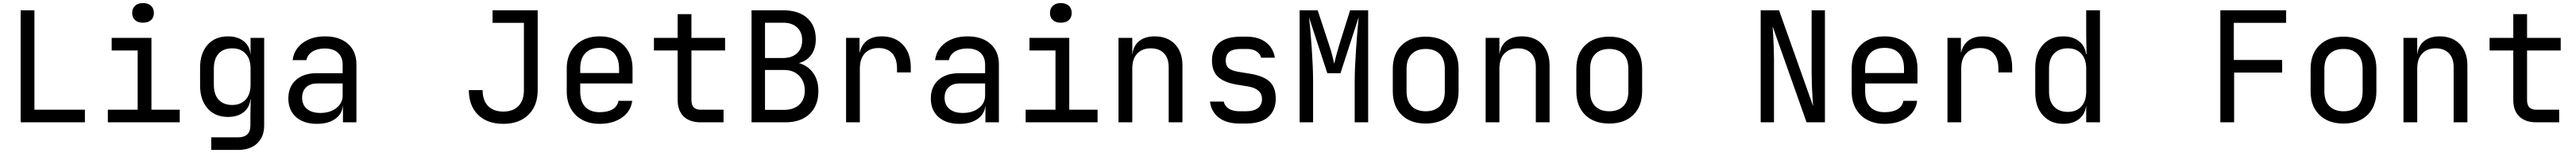

<svg xmlns="http://www.w3.org/2000/svg" viewBox="-20 -797 16840 997"><path d="M115 0V-730H205V-82H535V0Z M685 0V-82H880V-468H710V-550H970V-82H1155V0ZM915 -649Q882 -649 863 -666Q844 -683 844 -712Q844 -742 863 -759.5Q882 -777 915 -777Q948 -777 967 -759.5Q986 -742 986 -712Q986 -683 967 -666Q948 -649 915 -649Z M1361 180V98H1536Q1617 98 1617 20V-50L1619 -150H1617Q1612 -97 1572.5 -66Q1533 -35 1471 -35Q1386 -35 1337 -90.5Q1288 -146 1288 -240V-356Q1288 -450 1337 -505Q1386 -560 1471 -560Q1533 -560 1572.5 -529Q1612 -498 1617 -445H1618V-550H1707V20Q1707 94 1661.5 137Q1616 180 1535 180ZM1498 -113Q1554 -113 1586 -148Q1618 -183 1618 -245V-350Q1618 -412 1586 -447Q1554 -482 1498 -482Q1441 -482 1409.5 -448Q1378 -414 1378 -350V-245Q1378 -181 1409.5 -147Q1441 -113 1498 -113Z M2052 10Q1965 10 1915 -34.5Q1865 -79 1865 -155Q1865 -232 1915 -276Q1965 -320 2050 -320H2220V-375Q2220 -425 2189.5 -453Q2159 -481 2103 -481Q2054 -481 2022 -460.5Q1990 -440 1983 -405H1893Q1902 -476 1960 -518Q2018 -560 2105 -560Q2200 -560 2255 -511Q2310 -462 2310 -378V0H2222V-105H2221Q2215 -52 2169.5 -21Q2124 10 2052 10ZM2074 -61Q2138 -61 2179 -93Q2220 -125 2220 -175V-253H2052Q2007 -253 1981 -228Q1955 -203 1955 -160Q1955 -114 1986.5 -87.5Q2018 -61 2074 -61Z M3270 10Q3165 10 3105 -49Q3045 -108 3045 -210H3135Q3135 -143 3170.5 -106.5Q3206 -70 3270 -70Q3334 -70 3369.5 -106.5Q3405 -143 3405 -210V-648H3200V-730H3495V-210Q3495 -108 3434.5 -49Q3374 10 3270 10Z M3900 10Q3835 10 3786.5 -16Q3738 -42 3711.5 -89.5Q3685 -137 3685 -200V-350Q3685 -414 3711.5 -461Q3738 -508 3786.5 -534Q3835 -560 3900 -560Q3965 -560 4013.5 -534Q4062 -508 4088.5 -461Q4115 -414 4115 -350V-253H3773V-200Q3773 -135 3806 -100.5Q3839 -66 3900 -66Q3952 -66 3984 -84.5Q4016 -103 4023 -140H4113Q4104 -71 4045.5 -30.5Q3987 10 3900 10ZM3773 -321H4027V-350Q4027 -415 3994.5 -450Q3962 -485 3900 -485Q3839 -485 3806 -450Q3773 -415 3773 -350Z M4560 0Q4489 0 4449.5 -38Q4410 -76 4410 -145V-468H4255V-550H4410V-705H4500V-550H4720V-468H4500V-145Q4500 -82 4560 -82H4710V0Z M4893 0V-730H5100Q5200 -730 5256.5 -680Q5313 -630 5313 -541Q5313 -481 5284 -440.5Q5255 -400 5203 -386Q5262 -369 5296 -321.5Q5330 -274 5330 -203Q5330 -109 5272.5 -54.5Q5215 0 5115 0ZM4981 -419H5099Q5157 -419 5190.5 -450Q5224 -481 5224 -534Q5224 -587 5191 -618Q5158 -649 5100 -649H4981ZM4981 -81H5105Q5168 -81 5204.5 -114.5Q5241 -148 5241 -206Q5241 -266 5204.5 -303.5Q5168 -341 5105 -341H4981Z M5511 0V-550H5599V-452Q5626 -560 5744 -560Q5831 -560 5882.5 -505.5Q5934 -451 5934 -358V-325H5844V-350Q5844 -415 5812.5 -449.5Q5781 -484 5723 -484Q5666 -484 5633.5 -449Q5601 -414 5601 -350V0Z M6252 10Q6165 10 6115 -34.5Q6065 -79 6065 -155Q6065 -232 6115 -276Q6165 -320 6250 -320H6420V-375Q6420 -425 6389.5 -453Q6359 -481 6303 -481Q6254 -481 6222 -460.5Q6190 -440 6183 -405H6093Q6102 -476 6160 -518Q6218 -560 6305 -560Q6400 -560 6455 -511Q6510 -462 6510 -378V0H6422V-105H6421Q6415 -52 6369.5 -21Q6324 10 6252 10ZM6274 -61Q6338 -61 6379 -93Q6420 -125 6420 -175V-253H6252Q6207 -253 6181 -228Q6155 -203 6155 -160Q6155 -114 6186.5 -87.5Q6218 -61 6274 -61Z M6685 0V-82H6880V-468H6710V-550H6970V-82H7155V0ZM6915 -649Q6882 -649 6863 -666Q6844 -683 6844 -712Q6844 -742 6863 -759.5Q6882 -777 6915 -777Q6948 -777 6967 -759.5Q6986 -742 6986 -712Q6986 -683 6967 -666Q6948 -649 6915 -649Z M7292 0V-550H7382V-445H7383Q7390 -500 7428 -530Q7466 -560 7529 -560Q7612 -560 7661 -509Q7710 -458 7710 -370V0H7620V-360Q7620 -419 7588.5 -450.5Q7557 -482 7503 -482Q7447 -482 7414.5 -448Q7382 -414 7382 -350V0Z M8083 8Q7998 8 7948 -30.5Q7898 -69 7890 -135H7980Q7986 -106 8012.5 -89Q8039 -72 8083 -72H8125Q8178 -72 8204 -93.5Q8230 -115 8230 -151Q8230 -219 8137 -234L8063 -246Q7982 -260 7942.5 -296.5Q7903 -333 7903 -403Q7903 -477 7950 -517.5Q7997 -558 8091 -558H8129Q8208 -558 8256 -521Q8304 -484 8314 -421H8224Q8218 -447 8194 -462.5Q8170 -478 8129 -478H8091Q8040 -478 8016.5 -459Q7993 -440 7993 -402Q7993 -368 8013 -352Q8033 -336 8076 -329L8150 -317Q8239 -303 8279.5 -265Q8320 -227 8320 -155Q8320 -79 8271.5 -35.5Q8223 8 8125 8Z M8476 0V-730H8594L8672 -494Q8683 -462 8690.5 -430.5Q8698 -399 8702 -382Q8706 -399 8714 -430.5Q8722 -462 8732 -495L8806 -730H8924V0H8836V-265Q8836 -309 8838.5 -365Q8841 -421 8845 -479.5Q8849 -538 8853.5 -591.5Q8858 -645 8862 -685L8743 -320H8657L8537 -685Q8542 -646 8546.5 -594.5Q8551 -543 8555 -485.5Q8559 -428 8561.5 -371Q8564 -314 8564 -265V0Z M9300 8Q9200 8 9142.5 -48.5Q9085 -105 9085 -202V-348Q9085 -446 9142.5 -502Q9200 -558 9300 -558Q9400 -558 9457.5 -502Q9515 -446 9515 -349V-202Q9515 -105 9457.5 -48.5Q9400 8 9300 8ZM9300 -72Q9359 -72 9392 -105Q9425 -138 9425 -202V-348Q9425 -412 9392 -445Q9359 -478 9300 -478Q9242 -478 9208.5 -445Q9175 -412 9175 -348V-202Q9175 -138 9208.5 -105Q9242 -72 9300 -72Z M9692 0V-550H9782V-445H9783Q9790 -500 9828 -530Q9866 -560 9929 -560Q10012 -560 10061 -509Q10110 -458 10110 -370V0H10020V-360Q10020 -419 9988.5 -450.5Q9957 -482 9903 -482Q9847 -482 9814.5 -448Q9782 -414 9782 -350V0Z M10500 8Q10400 8 10342.5 -48.5Q10285 -105 10285 -202V-348Q10285 -446 10342.5 -502Q10400 -558 10500 -558Q10600 -558 10657.5 -502Q10715 -446 10715 -349V-202Q10715 -105 10657.5 -48.5Q10600 8 10500 8ZM10500 -72Q10559 -72 10592 -105Q10625 -138 10625 -202V-348Q10625 -412 10592 -445Q10559 -478 10500 -478Q10442 -478 10408.5 -445Q10375 -412 10375 -348V-202Q10375 -138 10408.5 -105Q10442 -72 10500 -72Z M11490 0V-730H11610L11833 -105Q11831 -130 11828.5 -166.5Q11826 -203 11824.5 -243.5Q11823 -284 11823 -320V-730H11910V0H11790L11568 -625Q11570 -601 11572 -564.5Q11574 -528 11575.5 -487.5Q11577 -447 11577 -410V0Z M12300 10Q12235 10 12186.5 -16Q12138 -42 12111.5 -89.5Q12085 -137 12085 -200V-350Q12085 -414 12111.5 -461Q12138 -508 12186.5 -534Q12235 -560 12300 -560Q12365 -560 12413.5 -534Q12462 -508 12488.5 -461Q12515 -414 12515 -350V-253H12173V-200Q12173 -135 12206 -100.5Q12239 -66 12300 -66Q12352 -66 12384 -84.5Q12416 -103 12423 -140H12513Q12504 -71 12445.5 -30.5Q12387 10 12300 10ZM12173 -321H12427V-350Q12427 -415 12394.5 -450Q12362 -485 12300 -485Q12239 -485 12206 -450Q12173 -415 12173 -350Z M12711 0V-550H12799V-452Q12826 -560 12944 -560Q13031 -560 13082.5 -505.5Q13134 -451 13134 -358V-325H13044V-350Q13044 -415 13012.5 -449.5Q12981 -484 12923 -484Q12866 -484 12833.5 -449Q12801 -414 12801 -350V0Z M13468 10Q13386 10 13335.5 -45Q13285 -100 13285 -194V-355Q13285 -450 13335 -505Q13385 -560 13468 -560Q13530 -560 13570 -529Q13610 -498 13617 -445H13620L13618 -570V-730H13708V0H13618V-105H13617Q13610 -51 13570 -20.5Q13530 10 13468 10ZM13498 -68Q13554 -68 13586 -103Q13618 -138 13618 -200V-350Q13618 -412 13586 -447Q13554 -482 13498 -482Q13441 -482 13408 -448Q13375 -414 13375 -350V-200Q13375 -136 13408 -102Q13441 -68 13498 -68Z M14495 0V-730H14925V-648H14583V-406H14899V-324H14585V0Z M15300 8Q15200 8 15142.5 -48.5Q15085 -105 15085 -202V-348Q15085 -446 15142.5 -502Q15200 -558 15300 -558Q15400 -558 15457.5 -502Q15515 -446 15515 -349V-202Q15515 -105 15457.5 -48.5Q15400 8 15300 8ZM15300 -72Q15359 -72 15392 -105Q15425 -138 15425 -202V-348Q15425 -412 15392 -445Q15359 -478 15300 -478Q15242 -478 15208.5 -445Q15175 -412 15175 -348V-202Q15175 -138 15208.5 -105Q15242 -72 15300 -72Z M15692 0V-550H15782V-445H15783Q15790 -500 15828 -530Q15866 -560 15929 -560Q16012 -560 16061 -509Q16110 -458 16110 -370V0H16020V-360Q16020 -419 15988.5 -450.5Q15957 -482 15903 -482Q15847 -482 15814.5 -448Q15782 -414 15782 -350V0Z M16560 0Q16489 0 16449.5 -38Q16410 -76 16410 -145V-468H16255V-550H16410V-705H16500V-550H16720V-468H16500V-145Q16500 -82 16560 -82H16710V0Z"/></svg>

Font: Liga JetBrainsMono Nerd Font
Style: Regular
Weight: 400
Designer: Philipp Nurullin, Konstantin Bulenkov
Foundry: JetBrains
Version: Version 2.225; ttfautohint (v1.8.3)